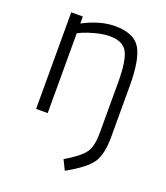

<svg xmlns="http://www.w3.org/2000/svg" viewBox="-137 -604 808 934"><g transform="rotate(20 267.0 -137.5)"><path d="M134 0H74V-500H134V-464Q222 -510 298 -510Q396 -510 430 -454Q464 -398 464 -260V4Q464 94 434 138Q404 182 308 235L283 184Q359 139 382 106Q405 73 405 5V-259Q405 -368 382.5 -411.5Q360 -455 291 -455Q258 -455 218.5 -444.5Q179 -434 156 -424L134 -413Z"/></g></svg>

Font: Titillium Web
Style: Light
Weight: 300
Version: Version 1.001;PS 57.000;hotconv 1.0.70;makeotf.lib2.5.55311